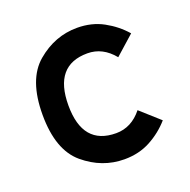

<svg xmlns="http://www.w3.org/2000/svg" viewBox="-99 -608 703 712"><g transform="rotate(-20 252.5 -252.5)"><path d="M383.3 -148.4 458.5 -81.1Q425.3 -43 379.6 -18.3Q334 6.3 276.4 6.3Q188.5 6.3 117.4 -53.5Q46.4 -113.3 46.4 -252.4Q46.4 -391.6 117.4 -451.9Q188.5 -512.2 276.4 -512.2Q334 -512.2 379.6 -487.3Q425.3 -462.4 458.5 -424.3L383.3 -357.4Q340.3 -410.2 280.3 -410.2Q148.4 -410.2 148.4 -252.4Q148.4 -95.2 280.3 -95.2Q340.8 -95.2 383.3 -148.4Z"/></g></svg>

Font: Alte DIN 1451 Mittelschrift
Style: Regular
Weight: 400
Designer: Peter Wiegel
Foundry: Peter Wiegel
Version: Version 1.002 September 20, 2019